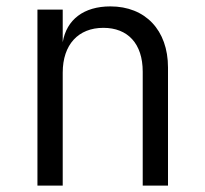

<svg xmlns="http://www.w3.org/2000/svg" viewBox="-20 -580 640 600"><path d="M97 0H176V-353C176 -441 225 -493 303 -493C379 -493 426 -444 426 -356V0H505V-369C505 -486 434 -560 325 -560C242 -560 188 -519 176 -448V-550H97Z"/></svg>

Font: JetBrains Mono Light
Style: Regular
Weight: 336
Monospace: yes
Designer: Philipp Nurullin, Konstantin Bulenkov
Foundry: JetBrains
Version: Version 2.305